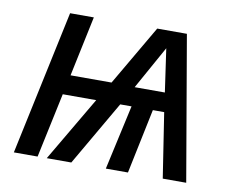

<svg xmlns="http://www.w3.org/2000/svg" viewBox="-64 -619 859 701"><g transform="rotate(10 365.5 -268.0)"><path d="M28 0 142 -536H230L183 -313H335L465 -536H575L667 0H580L543 -240H501L451 0H369L422 -240H380L241 0H150L291 -240H167L116 0ZM421 -311H533L510 -471Z"/></g></svg>

Font: Noto Sans
Style: Italic
Weight: 400
Italic angle: -12°
Designer: Monotype Design Team
Foundry: Monotype Imaging Inc.
Version: Version 2.013; ttfautohint (v1.8.4.7-5d5b)